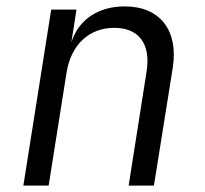

<svg xmlns="http://www.w3.org/2000/svg" viewBox="-20 -580 640 600"><path d="M53 0H132L188 -353C202 -441 259 -493 337 -493C413 -493 452 -444 438 -356L382 0H461L520 -369C538 -486 479 -560 370 -560C287 -560 226 -519 203 -448L219 -550H140Z"/></svg>

Font: JetBrains Mono Light
Style: Italic
Weight: 336
Italic angle: -9°
Monospace: yes
Designer: Philipp Nurullin, Konstantin Bulenkov
Foundry: JetBrains
Version: Version 2.305